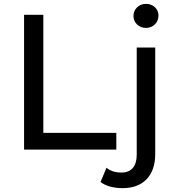

<svg xmlns="http://www.w3.org/2000/svg" viewBox="-20 -777 918 997"><path d="M105 0H584V-87H205V-700H105ZM502 168C529 189 570 200 617 200C725 200 786 133 786 24V-530H690V26C690 87 662 119 611 119C579 119 553 111 533 94ZM738 -632C775 -632 803 -660 803 -696C803 -731 775 -757 738 -757C701 -757 673 -729 673 -694C673 -659 701 -632 738 -632Z"/></svg>

Font: Malon Grotesk Med
Style: Regular
Weight: 500
Designer: Julieta Ulanovsky
Foundry: Julieta Ulanovsky
Version: Version 7.200